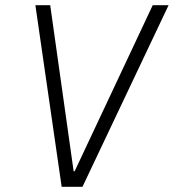

<svg xmlns="http://www.w3.org/2000/svg" viewBox="-20 -718 668 738"><path d="M217 0 116 -698H173L263 -60H267L567 -698H628L297 0Z"/></svg>

Font: IBM Plex Mono Light
Style: Italic
Weight: 300
Italic angle: -9°
Monospace: yes
Designer: Mike Abbink, Paul van der Laan, Pieter van Rosmalen
Foundry: Bold Monday
Version: Version 2.3